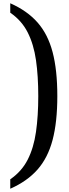

<svg xmlns="http://www.w3.org/2000/svg" viewBox="-20 -795 426 1179"><path d="M43 -775Q147 -729 210.5 -657Q274 -585 303 -475Q332 -365 332 -205Q332 -46 303 64Q274 174 210.5 246Q147 318 43 364V306Q113 258 150 185.5Q187 113 201 15Q215 -83 215 -205Q215 -328 201 -425.5Q187 -523 150 -596Q113 -669 43 -717Z"/></svg>

Font: Noto Serif Telugu SemiBold
Style: Regular
Weight: 600
Designer: Jelle Bosma - Monotype Design Team
Foundry: Monotype Imaging Inc.
Version: Version 2.005; ttfautohint (v1.8.4.7-5d5b)